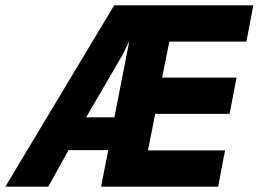

<svg xmlns="http://www.w3.org/2000/svg" viewBox="-81 -700 970 720"><path d="M347 -680H869L843 -544H554L527 -409H806L780 -273H501L474 -136H763L737 0H298L325 -137H176L100 0H-61ZM348 -260 404 -546 379 -495 242 -260Z"/></svg>

Font: Teachers
Style: Bold Italic
Weight: 700
Designer: Alfredo Marco Pradil & Chank Diesel
Version: Version 0.009